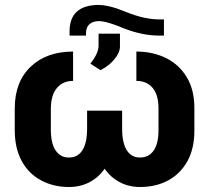

<svg xmlns="http://www.w3.org/2000/svg" viewBox="-20 -746 845 776"><path d="M531.2 -418.9V-537.6Q597.7 -537.6 651.4 -511.2Q705.6 -483.9 735.8 -432.4Q766.1 -380.9 765.6 -307.6V-220.2Q766.1 -146.5 737.3 -94.2Q708.5 -43 659.2 -16.6Q609.9 9.8 545.9 9.8Q492.7 9.8 451.2 -17.1Q408.2 -44.4 384.5 -97.2Q360.8 -149.9 360.4 -225.6V-298.8H473.6V-225.6Q473.6 -168.9 492.4 -138.9Q511.2 -108.9 545.9 -109.4Q580.1 -108.9 600.3 -136.5Q620.6 -164.1 620.6 -220.2V-307.6Q620.6 -363.3 596.4 -391.4Q572.3 -419.4 531.2 -418.9ZM275.4 -537.6V-418.9Q235.4 -419.4 210.7 -391.1Q186 -362.8 185.5 -307.6V-220.2Q186 -164.1 205.8 -136.5Q225.6 -108.9 258.8 -109.4Q293.9 -108.9 313 -138.7Q332 -168.5 332 -225.6V-298.8H445.8V-225.6Q445.8 -148.9 421.4 -96.2Q397 -44.4 355 -17.3Q313 9.8 258.8 9.8Q196.3 9.8 147 -16.6Q96.2 -43 67.9 -95Q39.6 -147 39.6 -220.2V-307.6Q39.6 -415 103.8 -476.3Q168 -537.6 275.4 -537.6ZM386.2 -462.4 345.2 -488.8Q378.9 -530.8 378.4 -563V-609.9H464.8V-560.1Q465.8 -535.6 443.8 -508.1Q421.9 -480.5 386.2 -462.4ZM625 -667.5H642.6V-602.1H624Q555.7 -602.1 480.5 -631.3Q478.5 -632.3 467.8 -636.5Q457 -640.6 454.6 -641.6Q452.1 -642.6 443.1 -646Q434.1 -649.4 430.9 -650.1Q427.7 -650.9 420.4 -653.3Q413.1 -655.8 409.2 -656.5Q405.3 -657.2 399.4 -658.4Q393.6 -659.7 388.9 -660.2Q384.3 -660.6 379.4 -660.6Q356 -660.6 341.8 -648.4Q327.6 -636.2 327.6 -610.8V-602.1H261.2V-620.1Q261.7 -725.1 378.4 -726.1Q396.5 -726.1 417.7 -721.2Q439 -716.3 452.4 -711.7Q465.8 -707 491.7 -696.8Q564 -667.5 625 -667.5Z"/></svg>

Font: Inter Tight Stencil
Style: Bold
Weight: 700
Designer: Rasmus Andersson
Foundry: rsms
Version: Version 3.004;Glyphs 3.1.2 (3151)